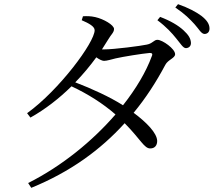

<svg xmlns="http://www.w3.org/2000/svg" viewBox="-20 -835 1040 921"><path d="M825 -651C846 -626 858 -604 872 -604C887 -605 896 -614 896 -629C895 -650 885 -667 860 -690C835 -713 798 -735 748 -754L735 -738C778 -706 805 -676 825 -651ZM913 -719C935 -695 945 -672 962 -672C976 -673 985 -682 985 -698C985 -719 973 -738 946 -759C920 -778 885 -797 834 -815L821 -799C868 -767 890 -744 913 -719ZM115 43 130 66C316 -10 461 -115 578 -244C655 -166 672 -122 701 -123C722 -123 734 -137 734 -159C733 -197 683 -248 621 -294C679 -364 729 -441 773 -524C786 -549 820 -556 820 -575C820 -601 759 -644 735 -644C718 -644 712 -626 684 -621C657 -615 528 -598 479 -598H469L498 -644C513 -670 527 -679 527 -696C527 -715 477 -744 437 -753C415 -758 396 -758 378 -757L372 -738C407 -723 434 -708 434 -690C434 -632 264 -403 110 -292L126 -271C196 -310 263 -362 323 -421C402 -384 473 -339 534 -286C424 -159 278 -39 115 43ZM341 -440C378 -478 412 -519 442 -560C456 -550 470 -543 479 -543C493 -543 514 -550 535 -555C570 -563 663 -578 698 -581C708 -581 714 -578 708 -565C681 -491 633 -410 570 -330C507 -370 422 -409 341 -440Z"/></svg>

Font: Source Han Serif KR
Style: Regular
Weight: 400
Designer: Ryoko NISHIZUKA 西塚涼子 (kana & ideographs); Frank Grießhammer (Latin, Greek & Cyrillic); Wenlong ZHANG 张文龙 (bopomofo); San
Foundry: Adobe
Version: Version 2.001;hotconv 1.1.0;makeotfexe 2.6.0